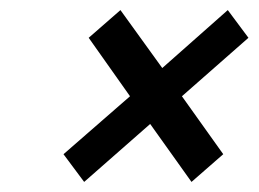

<svg xmlns="http://www.w3.org/2000/svg" viewBox="-20 -529 513 381"><path d="M219 -509 156 -454 238 -338 106 -223 147 -168 278 -283 360 -168 423 -223 341 -338 473 -454 432 -509 302 -394Z"/></svg>

Font: LT Wave Text Italic
Style: Regular
Weight: 400
Designer: Daniel Lyons
Version: Version 2.5 (Glyphs App)